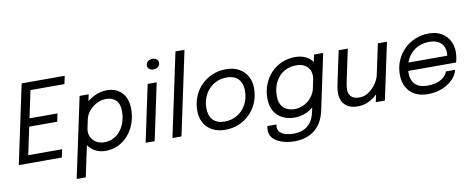

<svg xmlns="http://www.w3.org/2000/svg" viewBox="-79 -1163 4371 1770"><g transform="rotate(-10 2107.0 -278.5)"><path d="M202 -662.5 250.5 -711 180 -378 165 -407.5H448L432.5 -332.5H149.5L176.5 -362L105.5 -26.5L77 -75H433L417 0H14L171 -737.5H574L558 -662.5Z M517.5 218.5 677 -531H762L602.5 218.5ZM826.5 10Q773 10 729.5 -13.2Q686 -36.5 660.8 -78.2Q635.5 -120 635.5 -175Q635.5 -194.5 637.8 -209.2Q640 -224 642 -229.5L698 -231Q696.5 -224.5 695 -213.8Q693.5 -203 693.5 -196.5Q693.5 -160.5 711 -132Q728.5 -103.5 758.5 -87Q788.5 -70.5 826.5 -70.5Q877 -70.5 916 -91Q955 -111.5 982.2 -147Q1009.5 -182.5 1023.5 -228.2Q1037.5 -274 1037.5 -324.5Q1037.5 -394 1003.2 -427.5Q969 -461 909.5 -461Q867 -461 825.5 -440.2Q784 -419.5 753.8 -384.5Q723.5 -349.5 714 -306L649 -308Q663.5 -376.5 707.8 -428.5Q752 -480.5 811.8 -509.8Q871.5 -539 933 -539Q1018 -539 1071.2 -484.5Q1124.5 -430 1124.5 -328.5Q1124.5 -259.5 1102.8 -198.2Q1081 -137 1041.2 -90.2Q1001.5 -43.5 946.8 -16.8Q892 10 826.5 10Z M1201.5 0 1314 -531H1398.5L1286 0ZM1390.5 -653Q1368 -653 1352 -665.2Q1336 -677.5 1336 -699Q1336 -715.5 1344.5 -727.2Q1353 -739 1367.2 -745.2Q1381.5 -751.5 1397.5 -751.5Q1419.5 -751.5 1435.5 -739.2Q1451.5 -727 1451.5 -706Q1451.5 -689.5 1443 -677.8Q1434.5 -666 1420.5 -659.5Q1406.5 -653 1390.5 -653Z M1703 -781.5 1537 0H1452.5L1618.5 -781.5Z M1946.5 10Q1876.5 10 1826 -17.5Q1775.5 -45 1748.5 -94Q1721.5 -143 1721.5 -208Q1721.5 -278.5 1746.2 -339Q1771 -399.5 1815.5 -444.2Q1860 -489 1919.2 -514Q1978.5 -539 2047.5 -539Q2118 -539 2168.5 -511Q2219 -483 2246 -434.2Q2273 -385.5 2273 -323Q2273 -249.5 2247.5 -188.5Q2222 -127.5 2177.2 -83Q2132.5 -38.5 2073.2 -14.2Q2014 10 1946.5 10ZM1953.5 -66Q2019 -66 2071.8 -97.2Q2124.5 -128.5 2155.5 -184.5Q2186.5 -240.5 2186.5 -315.5Q2186.5 -361.5 2169.8 -394.5Q2153 -427.5 2120.8 -445.2Q2088.5 -463 2041 -463Q1990 -463 1947.5 -444.2Q1905 -425.5 1873.8 -392Q1842.5 -358.5 1825.2 -313.5Q1808 -268.5 1808 -215.5Q1808 -144.5 1845.2 -105.2Q1882.5 -66 1953.5 -66Z M2557 225.5Q2517.5 225.5 2477.2 217.5Q2437 209.5 2403.2 192.2Q2369.5 175 2349.2 147.5Q2329 120 2329 81Q2329 71 2330.2 62.5Q2331.5 54 2333.5 43.5H2418.5Q2417 51.5 2416.2 56.8Q2415.5 62 2415.5 67.5Q2415.5 98 2435.8 117.2Q2456 136.5 2489.2 145.5Q2522.5 154.5 2561.5 154.5Q2606.5 154.5 2647 139.5Q2687.5 124.5 2717.8 87.5Q2748 50.5 2762 -15L2871.5 -531H2957L2847.5 -15Q2833.5 52.5 2805 98.5Q2776.5 144.5 2737.5 172.5Q2698.5 200.5 2652.5 213Q2606.5 225.5 2557 225.5ZM2594 10Q2536 10 2486.8 -13.2Q2437.5 -36.5 2407.5 -84.5Q2377.5 -132.5 2377.5 -207Q2377.5 -277.5 2401.2 -337.8Q2425 -398 2468 -443.2Q2511 -488.5 2569 -513.8Q2627 -539 2695.5 -539Q2749 -539 2791.8 -519.2Q2834.5 -499.5 2859.5 -460.5Q2884.5 -421.5 2884.5 -362.5Q2884.5 -348 2882 -327.2Q2879.5 -306.5 2876 -292.5H2821.5Q2824 -301 2825.5 -315.2Q2827 -329.5 2827 -338.5Q2827 -379 2809.2 -406.5Q2791.5 -434 2761.5 -448Q2731.5 -462 2694 -462Q2640 -462 2598 -443Q2556 -424 2526.8 -390Q2497.5 -356 2482.2 -310.5Q2467 -265 2467 -212.5Q2467 -161.5 2486 -129.2Q2505 -97 2537.2 -82Q2569.5 -67 2610 -67Q2653.5 -67 2694.8 -86.5Q2736 -106 2767 -143.5Q2798 -181 2809 -234L2867.5 -230.5Q2850.5 -149.5 2809.5 -96Q2768.5 -42.5 2712.5 -16.2Q2656.5 10 2594 10Z M3189 9.5Q3129 9.5 3093.5 -12.2Q3058 -34 3042.5 -68.2Q3027 -102.5 3027 -140Q3027 -168.5 3032.2 -198.8Q3037.5 -229 3048.5 -280.5L3102 -531H3187.5L3136.5 -291.5Q3126 -243 3120.5 -212.2Q3115 -181.5 3115 -157.5Q3115 -119 3139 -94Q3163 -69 3216.5 -69Q3262.5 -69 3303.2 -96.8Q3344 -124.5 3372.5 -166.2Q3401 -208 3409.5 -249.5L3460 -229Q3450.5 -185 3426.2 -142.8Q3402 -100.5 3365.8 -66Q3329.5 -31.5 3284.5 -11Q3239.5 9.5 3189 9.5ZM3356 0 3469 -531H3554L3441 0Z M3663 -231.5 3679 -307.5H4089.5L4074.5 -282.5Q4077.5 -293 4079.2 -304Q4081 -315 4081 -335Q4081 -371 4065.5 -399.8Q4050 -428.5 4018.2 -445.2Q3986.5 -462 3937 -462Q3883 -462 3839.5 -443.2Q3796 -424.5 3764.8 -390.5Q3733.5 -356.5 3716.8 -311Q3700 -265.5 3700 -212Q3700 -167 3716.8 -134.5Q3733.5 -102 3767.8 -84.8Q3802 -67.5 3854 -67.5Q3898 -67.5 3930.8 -76.2Q3963.5 -85 3986.2 -99.8Q4009 -114.5 4022.8 -132Q4036.5 -149.5 4042 -167H4128Q4121 -135 4098 -103.5Q4075 -72 4038 -46.2Q4001 -20.5 3951.5 -5Q3902 10.5 3841.5 10.5Q3771 10.5 3721 -17.2Q3671 -45 3644.5 -94.8Q3618 -144.5 3618 -210.5Q3618 -280.5 3643.2 -340.2Q3668.5 -400 3713.5 -444.8Q3758.5 -489.5 3818 -514.2Q3877.5 -539 3945.5 -539Q4015 -539 4063.5 -511Q4112 -483 4137.5 -435Q4163 -387 4163 -326.5Q4163 -305 4158.5 -276.8Q4154 -248.5 4148.5 -231.5Z"/></g></svg>

Font: Epilogue
Style: Italic
Weight: 400
Italic angle: -12°
Designer: Tyler Finck
Foundry: Etcetera Type Co
Version: Version 2.112